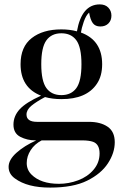

<svg xmlns="http://www.w3.org/2000/svg" viewBox="-20 -662 558 870"><path d="M122.6 128.9Q164.6 170.9 247.1 170.9Q291.5 170.9 334 155Q376.5 139.2 403.8 107.2Q431.2 75.2 431.2 33.2Q431.2 -8.8 401.4 -19.5Q384.8 -25.4 355 -25.9H168.9Q136.7 -9.3 118.9 18.6Q101.1 46.4 101.1 76.9Q101.1 107.4 122.6 128.9ZM190.2 -479.2Q167 -447.3 167 -371.1Q167 -294.9 190.2 -262.9Q213.4 -231 258.1 -231Q302.7 -231 325.9 -262.7Q349.1 -294.4 349.1 -371.1Q349.1 -447.8 325.9 -479.5Q302.7 -511.2 258.1 -511.2Q213.4 -511.2 190.2 -479.2ZM100.1 -143.1Q100.1 -109.9 147.9 -109.9H382.8Q435.1 -109.9 467.5 -87.9Q500 -65.9 500 -17.6Q500 30.8 469 78.1Q438 125.5 374.8 156.7Q311.5 188 208 188Q104.5 188.5 47.4 146.5Q19 126 19 94Q19 62 54.9 30Q90.8 -2 144.5 -25.9H141.1Q103 -25.9 72 -42Q41 -58.1 41 -97.2Q41 -136.2 69.3 -167Q97.7 -197.8 166 -228.5Q73.2 -264.6 73.2 -371.1Q73.2 -450.2 123.8 -489.5Q174.3 -528.8 257.8 -528.8Q296.9 -528.8 328.6 -520Q350.1 -642.1 432.1 -642.1Q457 -642.1 470.9 -627.4Q484.9 -612.8 484.9 -591.1Q484.9 -569.3 471.2 -555.7Q457.5 -542 434.6 -542Q411.6 -542 400.4 -557.4Q389.2 -572.8 383.8 -605Q369.1 -591.8 359.4 -563Q349.6 -534.2 346.7 -514.6Q442.9 -479.5 442.9 -371.1Q442.9 -317.4 418.9 -282.2Q372.1 -212.4 257.8 -212.9Q217.3 -212.9 184.1 -222.2Q143.6 -200.7 121.8 -182.4Q100.1 -164.1 100.1 -143.1Z"/></svg>

Font: PlayfairDisplay-Regular
Style: Regular
Weight: 400
Designer: Claus Eggers Sørensen
Foundry: Claus Eggers Sørensen
Version: Version 1.002;PS 001.002;hotconv 1.0.70;makeotf.lib2.5.58329